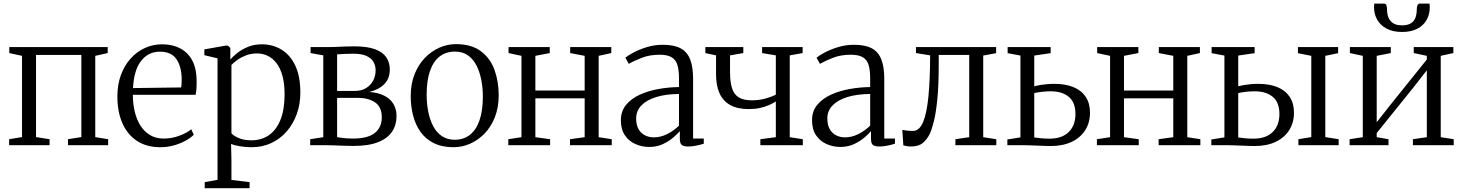

<svg xmlns="http://www.w3.org/2000/svg" viewBox="-20 -788 7939 1042"><path d="M29.5 0V-32.5L99.5 -44V-485L30.5 -500V-532.5H564.5V-500L497 -485V-44L567 -32.5V0H349V-32.5L421.5 -44V-490H175.5V-44L249 -32.5V0Z M850.5 11Q775.5 11 723.5 -23.2Q671.5 -57.5 644.2 -119.5Q617 -181.5 617 -264Q617 -329.5 636.5 -381.8Q656 -434 689.5 -471Q723 -508 766.8 -527.8Q810.5 -547.5 858.5 -547.5Q945 -547.5 995 -498.5Q1045 -449.5 1047 -355.5Q1047.5 -327 1046.2 -307.8Q1045 -288.5 1041.5 -273.5H701Q701 -226.5 711 -183.5Q721 -140.5 741.5 -107.5Q762 -74.5 793.8 -55.2Q825.5 -36 869 -36Q912 -36 953.8 -51.5Q995.5 -67 1018 -86.5L1031.5 -56.5Q1013 -38 984.2 -22.8Q955.5 -7.5 920.8 1.8Q886 11 850.5 11ZM702 -310 963 -313.5Q965 -323 965.5 -335.2Q966 -347.5 966 -357Q966 -424.5 938.2 -466Q910.5 -507.5 848 -507.5Q814.5 -507.5 788.2 -493.8Q762 -480 743.2 -454.2Q724.5 -428.5 714.2 -392Q704 -355.5 702 -310Z M1091 233.5V200.5L1160.5 188V-471.5L1089 -488.5V-520L1205 -540.5H1216L1230 -528.5V-465Q1243.5 -481 1267.5 -500.2Q1291.5 -519.5 1325.2 -533.5Q1359 -547.5 1401.5 -547.5Q1460 -547.5 1507.2 -519Q1554.5 -490.5 1582.2 -432.5Q1610 -374.5 1610 -285Q1610 -222.5 1590.5 -168.8Q1571 -115 1535.8 -74.5Q1500.5 -34 1452 -11.5Q1403.5 11 1345 11Q1313.5 11 1282.5 5.8Q1251.5 0.5 1234 -6.5L1236 80V188.5L1334.5 200.5V233.5ZM1344.5 -26.5Q1398.5 -26.5 1438.8 -54Q1479 -81.5 1501.8 -137Q1524.5 -192.5 1524.5 -276Q1524.5 -334 1513 -376Q1501.5 -418 1480.8 -445Q1460 -472 1433 -485Q1406 -498 1374.5 -498Q1342.5 -498 1315.2 -487.5Q1288 -477 1267.8 -462.5Q1247.5 -448 1236 -435.5V-65Q1245 -52.5 1274 -39.5Q1303 -26.5 1344.5 -26.5Z M1898 4Q1876 4 1848.5 3Q1821 2 1796.5 1Q1772 0 1757.5 0H1663.5V-32.5L1734.5 -43.5V-487.5L1665.5 -500V-532.5H1765.5Q1781.5 -532.5 1804 -533.5Q1826.5 -534.5 1852 -535.5Q1877.5 -536.5 1902 -536.5Q1972.5 -536.5 2014.8 -521Q2057 -505.5 2076.2 -477.2Q2095.5 -449 2095.5 -411Q2095.5 -361 2065 -330.8Q2034.5 -300.5 1983.5 -289Q2031.5 -285.5 2064.8 -269Q2098 -252.5 2115 -224.2Q2132 -196 2132 -158Q2132 -110 2107.8 -73.5Q2083.5 -37 2032 -16.5Q1980.5 4 1898 4ZM1894.5 -36Q1977 -36 2014.5 -66.8Q2052 -97.5 2052 -150.5Q2052 -207.5 2015.8 -232.2Q1979.5 -257 1921.5 -257H1809.5V-44Q1818 -42 1831.5 -40.2Q1845 -38.5 1861.2 -37.2Q1877.5 -36 1894.5 -36ZM1809.5 -294.5H1904.5Q1942.5 -294.5 1967.8 -310.5Q1993 -326.5 2005.8 -351.8Q2018.5 -377 2018.5 -406Q2018.5 -431.5 2006.8 -452Q1995 -472.5 1968.8 -484.5Q1942.5 -496.5 1898 -496.5Q1875 -496.5 1851.8 -495.5Q1828.5 -494.5 1809.5 -493Z M2209 -266Q2209 -333 2230 -385.5Q2251 -438 2286.2 -474.2Q2321.5 -510.5 2365.2 -529.5Q2409 -548.5 2454 -548.5Q2539 -548.5 2590.2 -509.8Q2641.5 -471 2664 -407.8Q2686.5 -344.5 2686.5 -271.5Q2686.5 -205 2665.8 -152.2Q2645 -99.5 2609.8 -63.2Q2574.5 -27 2531 -8Q2487.5 11 2442 11Q2378.5 11 2333.8 -11.5Q2289 -34 2261.8 -72.8Q2234.5 -111.5 2221.8 -161.5Q2209 -211.5 2209 -266ZM2448 -29.5Q2495.5 -29.5 2529.8 -56Q2564 -82.5 2582.2 -134.8Q2600.5 -187 2600.5 -263.5Q2600.5 -310.5 2592 -354.2Q2583.5 -398 2565.8 -432.8Q2548 -467.5 2519.2 -487.8Q2490.5 -508 2449 -508Q2401 -508 2366.5 -481.8Q2332 -455.5 2313.8 -403.5Q2295.5 -351.5 2295.5 -274.5Q2295.5 -226.5 2304 -182.8Q2312.5 -139 2330.5 -104.2Q2348.5 -69.5 2377.8 -49.5Q2407 -29.5 2448 -29.5Z M2738.5 0V-32.5L2810 -43.5V-485L2740 -500V-532.5H2963.5V-500L2885.5 -485V-296.5H3153V-485L3074.5 -500V-532.5H3297.5V-500L3229 -485V-43.5L3300 -32.5V0H3073.5V-32.5L3153 -43.5V-254.5H2885.5V-43.5L2965.5 -32.5V0Z M3503.5 9.5Q3464.5 9.5 3429.2 -5.8Q3394 -21 3371.8 -53.2Q3349.5 -85.5 3349.5 -135.5Q3349.5 -185 3378 -219.2Q3406.5 -253.5 3453 -274.5Q3499.5 -295.5 3555 -305.2Q3610.5 -315 3665 -315.5V-361.5Q3665 -406.5 3656.5 -435Q3648 -463.5 3625.2 -477.2Q3602.5 -491 3559.5 -491Q3505.5 -491 3462.8 -474.2Q3420 -457.5 3392.5 -441.5L3374 -475Q3387.5 -486.5 3418.2 -503Q3449 -519.5 3490.2 -532.2Q3531.5 -545 3577 -545Q3638.5 -545 3674.2 -525.5Q3710 -506 3725.8 -465Q3741.5 -424 3741.5 -360.5V-36H3799.5V-8Q3788.5 -4.5 3774.5 -1Q3760.5 2.5 3744.8 4.8Q3729 7 3713.5 7Q3692 7 3680.8 -0.8Q3669.5 -8.5 3669.5 -34.5V-76.5Q3659 -63.5 3635.5 -43Q3612 -22.5 3578.8 -6.5Q3545.5 9.5 3503.5 9.5ZM3529 -42.5Q3565 -42.5 3600.5 -60.2Q3636 -78 3665 -106V-278Q3594 -277.5 3541.8 -261.5Q3489.5 -245.5 3461 -216Q3432.5 -186.5 3432.5 -145.5Q3432.5 -110 3445.5 -87.2Q3458.5 -64.5 3480.5 -53.5Q3502.5 -42.5 3529 -42.5Z M4106.5 0V-32.5L4190.5 -43.5V-237.5Q4174.5 -227 4153 -217.5Q4131.5 -208 4104.2 -202Q4077 -196 4043.5 -196Q3982.5 -196 3943.2 -217.8Q3904 -239.5 3885 -281.5Q3866 -323.5 3866 -385V-487.5L3808 -500V-532.5H4014V-500L3942 -487.5V-397Q3942 -341.5 3953.2 -307.8Q3964.5 -274 3990.5 -258.8Q4016.5 -243.5 4060.5 -243.5Q4099.5 -243.5 4134.2 -253.2Q4169 -263 4190.5 -274.5V-487.5L4116 -500V-532.5H4336V-500L4266 -487.5V-43.5L4337 -32.5V0Z M4541 9.5Q4502 9.5 4466.8 -5.8Q4431.5 -21 4409.2 -53.2Q4387 -85.5 4387 -135.5Q4387 -185 4415.5 -219.2Q4444 -253.5 4490.5 -274.5Q4537 -295.5 4592.5 -305.2Q4648 -315 4702.5 -315.5V-361.5Q4702.5 -406.5 4694 -435Q4685.5 -463.5 4662.8 -477.2Q4640 -491 4597 -491Q4543 -491 4500.2 -474.2Q4457.5 -457.5 4430 -441.5L4411.5 -475Q4425 -486.5 4455.8 -503Q4486.5 -519.5 4527.8 -532.2Q4569 -545 4614.5 -545Q4676 -545 4711.8 -525.5Q4747.5 -506 4763.2 -465Q4779 -424 4779 -360.5V-36H4837V-8Q4826 -4.5 4812 -1Q4798 2.5 4782.2 4.8Q4766.5 7 4751 7Q4729.5 7 4718.2 -0.8Q4707 -8.5 4707 -34.5V-76.5Q4696.5 -63.5 4673 -43Q4649.5 -22.5 4616.2 -6.5Q4583 9.5 4541 9.5ZM4566.5 -42.5Q4602.5 -42.5 4638 -60.2Q4673.5 -78 4702.5 -106V-278Q4631.5 -277.5 4579.2 -261.5Q4527 -245.5 4498.5 -216Q4470 -186.5 4470 -145.5Q4470 -110 4483 -87.2Q4496 -64.5 4518 -53.5Q4540 -42.5 4566.5 -42.5Z M4924.5 7Q4911 7 4900.2 5Q4889.5 3 4882.5 1L4877 -83Q4887 -81 4902.5 -79.2Q4918 -77.5 4935 -77.5Q4969 -77.5 4989.2 -124.5Q5009.5 -171.5 5018.5 -262.8Q5027.5 -354 5028 -487.5L4951 -500V-532.5H5386V-499.5L5316 -486.5V-43.5L5387 -32.5V0H5165V-32.5L5240 -43.5V-490H5074.5V-436.5Q5074.5 -326.5 5067.2 -252.2Q5060 -178 5048.8 -132.2Q5037.5 -86.5 5026 -61.5Q5011.5 -32 4988.5 -12.5Q4965.5 7 4924.5 7Z M5447 0V-31L5518 -42.5V-486.5L5448.5 -499.5V-532.5H5682V-499.5L5593 -486.5V-319.5Q5607 -323.5 5624.5 -326.5Q5642 -329.5 5661.8 -331.2Q5681.5 -333 5701.5 -333Q5762 -333 5805.5 -315.2Q5849 -297.5 5872.2 -262.5Q5895.5 -227.5 5895.5 -176.5Q5895.5 -122.5 5869.8 -81.8Q5844 -41 5796.2 -18.2Q5748.5 4.5 5682 4.5Q5668 4.5 5648.8 3.8Q5629.5 3 5609 2.2Q5588.5 1.5 5569.8 0.8Q5551 0 5537.5 0ZM5676 -35.5Q5743 -35.5 5779.8 -71.2Q5816.5 -107 5816.5 -169.5Q5816.5 -232.5 5780.2 -262.5Q5744 -292.5 5683 -292.5Q5659.5 -292.5 5635.2 -289.8Q5611 -287 5593 -283V-42Q5609 -39.5 5630.5 -37.5Q5652 -35.5 5676 -35.5Z M5933 0V-32.5L6004.5 -43.5V-485L5934.5 -500V-532.5H6158V-500L6080 -485V-296.5H6347.5V-485L6269 -500V-532.5H6492V-500L6423.5 -485V-43.5L6494.5 -32.5V0H6268V-32.5L6347.5 -43.5V-254.5H6080V-43.5L6160 -32.5V0Z M7026.5 0V-32.5L7096.5 -44V-485L7024 -499.5V-532.5H7242V-499.5L7172.5 -485V-44L7245 -32.5V0ZM6554 0V-31L6625 -42.5V-486.5L6555.5 -499.5V-532.5H6789V-499.5L6700 -486.5V-319.5Q6714 -323.5 6731.5 -326.5Q6749 -329.5 6768.8 -331.2Q6788.5 -333 6808.5 -333Q6869 -333 6912.5 -315.2Q6956 -297.5 6979.2 -262.5Q7002.5 -227.5 7002.5 -176.5Q7002.5 -122.5 6976.8 -81.8Q6951 -41 6903.2 -18.2Q6855.5 4.5 6789 4.5Q6775 4.5 6755.8 3.8Q6736.5 3 6716 2.2Q6695.5 1.5 6676.8 0.8Q6658 0 6644.5 0ZM6783 -35.5Q6850 -35.5 6886.8 -71.2Q6923.5 -107 6923.5 -169.5Q6923.5 -232.5 6887.2 -262.5Q6851 -292.5 6790 -292.5Q6766.5 -292.5 6742.2 -289.8Q6718 -287 6700 -283V-42Q6716 -39.5 6737.5 -37.5Q6759 -35.5 6783 -35.5Z M7304.5 0V-32.5L7376 -43.5V-485L7306 -500V-532.5H7528V-500L7451.5 -485V-124.5L7519 -210.5L7723.5 -465V-485L7652.5 -500V-532.5H7867.5V-500L7799 -485V-43.5L7869.5 -32.5V0H7648V-32.5L7723.5 -43.5V-406.5L7650.5 -313L7451.5 -66V-43.5L7515.5 -32.5V0ZM7491 -768.5Q7501 -768.5 7504.2 -759Q7507.5 -749.5 7507.5 -737Q7507.5 -714 7514.8 -694.2Q7522 -674.5 7539.8 -662.5Q7557.5 -650.5 7589.5 -650.5Q7621 -650.5 7638.5 -662.5Q7656 -674.5 7662.5 -694.2Q7669 -714 7669 -737Q7669 -749.5 7672.5 -759Q7676 -768.5 7686 -768.5H7738Q7738.5 -763.5 7739 -758.5Q7739.5 -753.5 7739.5 -748.5Q7739.5 -711 7722.8 -680.5Q7706 -650 7672.2 -632.2Q7638.5 -614.5 7589 -614.5Q7540 -614.5 7506 -632.2Q7472 -650 7454.5 -680.5Q7437 -711 7437 -748.5Q7437 -753.5 7437.5 -758.5Q7438 -763.5 7438.5 -768.5Z"/></svg>

Font: Merriweather 72pt Light
Style: Regular
Weight: 300
Version: Version 2.100